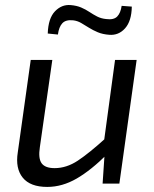

<svg xmlns="http://www.w3.org/2000/svg" viewBox="-20 -723 607 756"><path d="M186 -487 137 -144Q130 -99 144 -80Q158 -61 195 -61Q242 -61 286.5 -90.5Q331 -120 396 -179L404 -118Q339 -53 282 -20Q225 13 166 13Q99 13 69.5 -23.5Q40 -60 50 -123L101 -487ZM518 -487 450 0H384L393 -134L387 -148L433 -487ZM258 -703Q282 -701 299.5 -693.5Q317 -686 332 -676Q347 -666 362.5 -658Q378 -650 398 -648Q428 -644 441.5 -658Q455 -672 459 -700L499 -697Q498 -640 472.5 -611.5Q447 -583 410 -586Q384 -588 365 -596Q346 -604 330 -614Q314 -624 299.5 -632.5Q285 -641 268 -643Q239 -646 225.5 -631.5Q212 -617 208 -587L168 -591Q170 -651 196.5 -678.5Q223 -706 258 -703Z"/></svg>

Font: Exo 2
Style: Italic
Weight: 400
Italic angle: -8°
Designer: Natanael Gama
Foundry: Natanael Gama
Version: Version 2.010